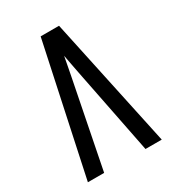

<svg xmlns="http://www.w3.org/2000/svg" viewBox="-178 -838 855 941"><g transform="rotate(-30 250.0 -367.5)"><path d="M41 0 198 -735H302L459 0H367L270 -490Q265 -516 260 -542Q255 -568 250 -595Q245 -568 240 -542Q235 -516 230 -490L133 0Z"/></g></svg>

Font: Iosevka Custom Medium
Style: Regular
Weight: 500
Monospace: yes
Designer: Belleve Invis
Foundry: Belleve Invis
Version: Version 32.5.0; ttfautohint (v1.8.4)